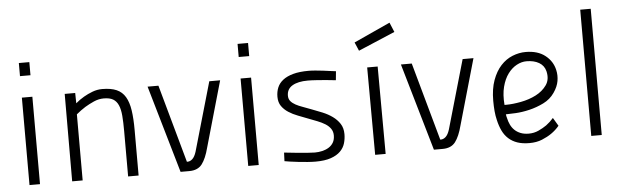

<svg xmlns="http://www.w3.org/2000/svg" viewBox="-48 -913 3539 1094"><g transform="rotate(-5 1721.5 -366.5)"><path d="M82 -500H142V0H82ZM82 -698H142V-623H82Z M326 0 327 -500H387L388 -441Q410 -460 436 -475Q458 -488 485.5 -498.5Q513 -509 542 -509Q592 -509 624 -495Q656 -481 674 -450.5Q692 -420 699 -373Q706 -326 706 -260V0H646V-259Q646 -310 643 -347Q640 -384 629.5 -408Q619 -432 599.5 -443.5Q580 -455 546 -455Q517 -455 489 -442.5Q461 -430 438 -416Q411 -399 386 -378V0Z M863 -500 987 -54Q1004 -53 1018 -65.5Q1032 -78 1041 -107L1154 -500H1216L1109 -125Q1093 -63 1069 -31.5Q1045 0 996 0H946L801 -500Z M1333 -500H1393V0H1333ZM1333 -698H1393V-623H1333Z M1873 -443Q1844 -446 1815 -449Q1790 -451 1762.5 -453Q1735 -455 1713 -455Q1657 -455 1625 -436Q1593 -417 1593 -379Q1593 -360 1603.5 -347.5Q1614 -335 1631.5 -325.5Q1649 -316 1672 -308Q1695 -300 1720 -290Q1750 -279 1781.5 -266Q1813 -253 1838 -235Q1863 -217 1879 -192.5Q1895 -168 1895 -133Q1895 -106 1887.5 -80.5Q1880 -55 1860 -35Q1840 -15 1805.5 -3Q1771 9 1718 9Q1698 9 1671.5 7Q1645 5 1619 2Q1593 -1 1572 -4Q1551 -7 1541 -9L1543 -58Q1584 -54 1619 -50Q1649 -47 1678 -45Q1707 -43 1718 -43Q1740 -43 1761 -48Q1782 -53 1798.5 -63.5Q1815 -74 1824.5 -90.5Q1834 -107 1834 -131Q1834 -153 1822.5 -169.5Q1811 -186 1791.5 -198Q1772 -210 1747.5 -219.5Q1723 -229 1697 -239Q1669 -250 1640 -261Q1611 -272 1587 -287.5Q1563 -303 1548 -324.5Q1533 -346 1533 -378Q1533 -407 1543 -431Q1553 -455 1575.5 -472.5Q1598 -490 1634 -500Q1670 -510 1723 -510Q1741 -510 1762.5 -508Q1784 -506 1805.5 -503.5Q1827 -501 1846.5 -498Q1866 -495 1878 -494Z M2206 -743 2229 -688 2019 -599 1998 -648ZM2057 -500H2117L2119 0H2059Z M2312 -500 2436 -54Q2453 -53 2467 -65.5Q2481 -78 2490 -107L2603 -500H2665L2558 -125Q2542 -63 2518 -31.5Q2494 0 2445 0H2395L2250 -500Z M2942 -44Q2972 -44 2998 -56Q3024 -68 3044 -82Q3067 -99 3086 -121L3114 -74Q3094 -50 3068 -32Q3045 -16 3013.5 -3Q2982 10 2941 10Q2901 10 2872 0Q2843 -10 2822 -29Q2801 -48 2788 -75Q2775 -102 2767 -137Q2761 -161 2758.5 -189Q2756 -217 2756 -248Q2756 -316 2774 -365.5Q2792 -415 2821.5 -447Q2851 -479 2888.5 -494Q2926 -509 2964 -509Q3033 -509 3075.5 -475.5Q3118 -442 3129 -391Q3136 -361 3130.5 -328.5Q3125 -296 3102 -263Q3078 -228 3038.5 -208.5Q2999 -189 2957 -179Q2915 -169 2877.5 -167Q2840 -165 2821 -165Q2822 -159 2823 -153.5Q2824 -148 2826 -142Q2830 -123 2838.5 -105Q2847 -87 2861 -73.5Q2875 -60 2895 -52Q2915 -44 2942 -44ZM2828 -219Q2865 -219 2912.5 -228Q2960 -237 2999 -257Q3038 -277 3061 -309.5Q3084 -342 3073 -389Q3065 -422 3036 -439Q3007 -456 2964 -456Q2936 -456 2908 -441Q2880 -426 2858 -396.5Q2836 -367 2824.5 -322.5Q2813 -278 2818 -219Z M3295 -722H3355V0H3295Z"/></g></svg>

Font: Panefresco 250wt
Style: Regular
Weight: 300
Version: Version 1.000